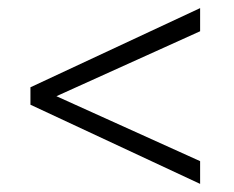

<svg xmlns="http://www.w3.org/2000/svg" viewBox="-20 -467 577 473"><path d="M55 -209V-252L473 -447V-390L119 -230L473 -70V-14Z"/></svg>

Font: QiushuiShotai Bright
Style: Regular
Weight: 400
Designer: Christian Thalmann (Catharsis Fonts)
Version: Version 1.250;